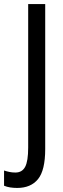

<svg xmlns="http://www.w3.org/2000/svg" viewBox="-69 -734 313 947"><path d="M16 193Q-2 193 -18.5 190.5Q-35 188 -49 182V107Q-37 111 -23 114Q-9 117 7 117Q40 117 55 89Q70 61 70 -6V-714H154V1Q154 106 118.5 149.5Q83 193 16 193Z"/></svg>

Font: Noto Sans Hebrew ExtraCondensed
Style: Regular
Weight: 400
Width: 2
Designer: Monotype Design Team
Foundry: Monotype Imaging Inc.
Version: Version 2.004; ttfautohint (v1.8.4.7-5d5b)